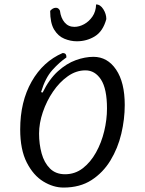

<svg xmlns="http://www.w3.org/2000/svg" viewBox="-20 -830 653 865"><path d="M266 15Q220 15 175 -12.5Q130 -40 100.5 -98Q71 -156 71 -247Q71 -372 122.5 -462.5Q174 -553 262 -591Q273 -591 276.5 -585Q280 -579 279 -571Q248 -550 216 -514.5Q184 -479 165 -415L172 -413Q202 -474 241 -509Q280 -544 321.5 -559Q363 -574 401 -574Q464 -574 503 -516.5Q542 -459 542 -357Q542 -293 526.5 -227.5Q511 -162 477.5 -107Q444 -52 392 -18.5Q340 15 266 15ZM273 -45Q318 -45 353 -72Q388 -99 412.5 -143Q437 -187 449.5 -239Q462 -291 462 -341Q462 -430 435 -471.5Q408 -513 365 -513Q323 -513 285.5 -486.5Q248 -460 219 -417.5Q190 -375 173 -325Q156 -275 156 -228Q156 -181 167.5 -139Q179 -97 205 -71Q231 -45 273 -45ZM206 -781Q211 -787 217.5 -791Q224 -795 232 -795Q244 -795 250 -782Q254 -749 271 -729Q288 -709 315 -709Q337 -709 359 -721Q381 -733 396.5 -755.5Q412 -778 413 -810Q432 -810 445.5 -788.5Q459 -767 459 -744Q444 -689 407.5 -666.5Q371 -644 326 -644Q298 -644 270 -655.5Q242 -667 224 -696.5Q206 -726 206 -781Z"/></svg>

Font: Merienda Light
Style: Regular
Weight: 300
Designer: Eduardo Rodriguez Tunni
Foundry: Eduardo Rodriguez Tunni
Version: Version 2.001; ttfautohint (v1.8.4.7-5d5b)